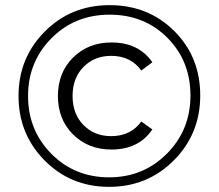

<svg xmlns="http://www.w3.org/2000/svg" viewBox="-20 -723 849 746"><path d="M758 -352Q758 -203 655.5 -100Q553 3 404 3Q255 3 153.5 -99.5Q52 -202 52 -350Q52 -498 154 -600.5Q256 -703 406 -703Q556 -703 657 -602.5Q758 -502 758 -352ZM404 -34Q537 -34 628.5 -126Q720 -218 720 -352Q720 -486 630.5 -576Q541 -666 406 -666Q271 -666 180 -574.5Q89 -483 89 -350Q89 -217 179.5 -125.5Q270 -34 404 -34ZM413 -142Q323 -142 264 -200.5Q205 -259 205 -350Q205 -441 264 -499.5Q323 -558 413 -558Q519 -558 572 -481L529 -449Q488 -506 412 -506Q347 -506 304.5 -463Q262 -420 262 -350Q262 -280 304.5 -237Q347 -194 412 -194Q488 -194 529 -251L572 -220Q519 -142 413 -142Z"/></svg>

Font: mBank
Style: Regular
Weight: 400
Designer: Julieta Ulanovsky
Foundry: Julieta Ulanovsky
Version: Version 7.200;PS 007.200;hotconv 1.0.88;makeotf.lib2.5.64775